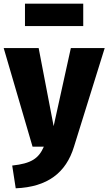

<svg xmlns="http://www.w3.org/2000/svg" viewBox="-30 -793 586 1038"><path d="M420 -652V-773H105V-652ZM536 -533H353L260 -111L179 -533H-10L146 0H207C179 64 139 91 36 102L55 225C227 218 327 141 370 0Z"/></svg>

Font: Fira Sans ExtraBold
Style: Regular
Weight: 800
Designer: bBox Type GmbH & Carrois Corporate GbR & Edenspiekermann AG
Foundry: bBox Type GmbH & Carrois Corporate GbR & Edenspiekermann AG
Version: Version 4.300;PS 004.300;hotconv 1.0.88;makeotf.lib2.5.64775